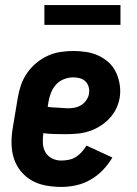

<svg xmlns="http://www.w3.org/2000/svg" viewBox="-20 -729 540 757"><path d="M222 8Q191 8 161 2.5Q131 -3 106 -17Q81 -31 62.5 -53.5Q44 -76 35 -103.5Q26 -131 25.5 -162Q25 -193 30 -223L50 -343Q54 -368 62.5 -393Q71 -418 86.5 -440.5Q102 -463 123 -480.5Q144 -498 168 -509Q192 -520 218 -524Q244 -528 269 -528Q295 -528 320.5 -524Q346 -520 368.5 -509.5Q391 -499 409 -482.5Q427 -466 437.5 -443.5Q448 -421 452 -395.5Q456 -370 452 -344Q448 -321 437.5 -299.5Q427 -278 410 -260.5Q393 -243 372.5 -230.5Q352 -218 329.5 -211Q307 -204 284 -202Q261 -200 239 -200Q217 -200 194.5 -200.5Q172 -201 151 -204Q148 -184 149 -164.5Q150 -145 159 -129Q168 -113 185 -104.5Q202 -96 222 -96Q236 -96 251 -99Q266 -102 279 -110Q292 -118 302.5 -130Q313 -142 321 -155L423 -108Q408 -82 386 -59Q364 -36 337 -20.5Q310 -5 280.5 1.5Q251 8 222 8ZM250 -302Q263 -302 276.5 -305Q290 -308 301.5 -315.5Q313 -323 321 -335Q329 -347 331 -360Q333 -374 329.5 -386.5Q326 -399 317 -408Q308 -417 295 -420.5Q282 -424 269 -424Q251 -424 232.5 -417Q214 -410 201 -395.5Q188 -381 181 -363Q174 -345 171 -327L168 -308Q178 -306 188.5 -305.5Q199 -305 209 -304.5Q219 -304 229.5 -303Q240 -302 250 -302ZM155 -631V-709H455V-631Z"/></svg>

Font: Iosevka SS04 Extrabold
Style: Italic
Weight: 800
Italic angle: -9°
Monospace: yes
Designer: Belleve Invis
Foundry: Belleve Invis
Version: Version 19.0.0; ttfautohint (v1.8.4)